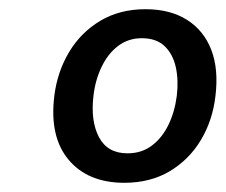

<svg xmlns="http://www.w3.org/2000/svg" viewBox="-20 -691 490 417"><path d="M250 -294Q171 -294 129 -344Q87 -394 98 -483Q104.5 -535 130 -577.8Q155.5 -620.5 197.8 -645.8Q240 -671 296 -671Q349.5 -671 386 -648Q422.5 -625 438.8 -583Q455 -541 448 -483Q442 -430 416.5 -387.2Q391 -344.5 348.8 -319.2Q306.5 -294 250 -294ZM257 -358Q287.5 -358 309.8 -374.8Q332 -391.5 345.8 -419.8Q359.5 -448 364 -483Q368 -517 361.8 -545.2Q355.5 -573.5 337.5 -590.8Q319.5 -608 288 -608Q258.5 -608 236.5 -591.2Q214.5 -574.5 200.8 -546Q187 -517.5 183 -483Q176.5 -428 195 -393Q213.5 -358 257 -358Z"/></svg>

Font: Expletus Sans SemiBold
Style: Italic
Weight: 600
Italic angle: -7°
Version: Version 7.500